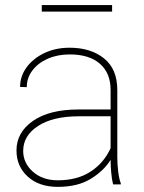

<svg xmlns="http://www.w3.org/2000/svg" viewBox="-20 -726 568 756"><path d="M425.3 0Q420.4 -19 418 -45.7Q415.5 -72.3 415.5 -96.7Q389.2 -53.7 337.6 -22Q286.1 9.8 207.5 9.8Q133.8 9.8 89.4 -30.5Q44.9 -70.8 44.9 -133.8Q44.9 -204.6 109.6 -249.8Q174.3 -294.9 289.1 -294.9H415.5V-372.1Q415.5 -438 373.5 -474.9Q331.5 -511.7 254.4 -511.7Q206.5 -511.7 168.2 -494.9Q129.9 -478 107.7 -448.7Q85.4 -419.4 85.4 -382.8L59.1 -383.8Q59.1 -425.3 84.2 -460.2Q109.4 -495.1 153.6 -516.6Q197.8 -538.1 254.4 -538.1Q336.9 -538.1 389.4 -496.3Q441.9 -454.6 441.9 -371.1V-106.4Q441.9 -78.1 445.6 -49.3Q449.2 -20.5 455.6 -4.4V0ZM207.5 -16.1Q284.2 -16.1 336.7 -50.3Q389.2 -84.5 415.5 -142.6V-268.1H290.5Q188.5 -268.1 129.9 -230Q71.3 -191.9 71.3 -131.8Q71.3 -84 109.4 -50Q147.5 -16.1 207.5 -16.1ZM421.4 -706.1V-680.2H144.5V-706.1Z"/></svg>

Font: Vazirmatn RD Thin
Style: Regular
Weight: 100
Designer: Saber Rastikerdar
Foundry: Saber Rastikerdar
Version: Version 32.102